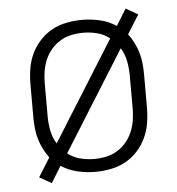

<svg xmlns="http://www.w3.org/2000/svg" viewBox="-47 -613 644 697"><g transform="rotate(-5 275.0 -265.0)"><path d="M114 39 70 14 113 -55Q101 -71 92 -89Q83 -107 77.5 -126Q72 -145 70 -165Q68 -185 68 -205V-325Q68 -353 72.5 -381.5Q77 -410 89 -435.5Q101 -461 120.5 -482.5Q140 -504 165 -517.5Q190 -531 218.5 -536.5Q247 -542 275 -542Q307 -542 339.5 -534.5Q372 -527 399 -509L436 -569L480 -544L437 -475Q449 -459 458 -441Q467 -423 472.5 -404Q478 -385 480 -365Q482 -345 482 -325V-205Q482 -177 477.5 -148.5Q473 -120 461 -94.5Q449 -69 429.5 -47.5Q410 -26 385 -12.5Q360 1 331.5 6.5Q303 12 275 12Q243 12 210.5 4.5Q178 -3 151 -21ZM144 -103 371 -466Q351 -482 326 -488.5Q301 -495 275 -495Q253 -495 231.5 -490.5Q210 -486 191.5 -475Q173 -464 158.5 -447Q144 -430 135.5 -410Q127 -390 123.5 -368.5Q120 -347 120 -325V-205Q120 -179 125 -152.5Q130 -126 144 -103ZM275 -35Q297 -35 318.5 -39.5Q340 -44 358.5 -55Q377 -66 391.5 -83Q406 -100 414.5 -120Q423 -140 426.5 -161.5Q430 -183 430 -205V-325Q430 -351 425 -377.5Q420 -404 406 -427L179 -64Q199 -48 224 -41.5Q249 -35 275 -35Z"/></g></svg>

Font: Lode Dark
Style: Regular
Weight: 400
Monospace: yes
Designer: Belleve Invis
Foundry: Belleve Invis
Version: Version 29.2.0; ttfautohint (v1.8.3)